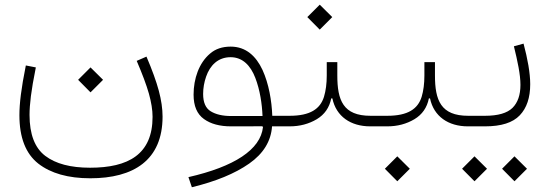

<svg xmlns="http://www.w3.org/2000/svg" viewBox="-20 -537 2333 816"><path d="M364.7 -144.5 418 -197.8 364.7 -250.5 312 -197.8ZM561 -278.3C585 -222.2 602.5 -175.8 612.8 -139.2C623 -102.5 628.4 -69.8 628.4 -40.5C628.4 119.1 525.4 175.8 362.8 175.8C280.3 175.8 216.8 159.2 172.4 125.5C127.9 91.8 105.5 33.7 105.5 -48.8C105.5 -70.8 107.4 -97.2 111.3 -128.4C115.2 -159.2 122.1 -200.2 132.3 -250.5L89.8 -258.8C69.8 -159.2 62.5 -96.7 62.5 -47.4C62.5 47.9 89.4 116.2 142.6 158.2C195.8 199.7 269.5 220.7 363.8 220.7C546.9 220.7 670.9 144.5 670.9 -41.5C670.9 -75.2 665.5 -111.8 654.8 -151.9C644 -191.9 626.5 -240.2 602.5 -296.4Z M1097.7 2.9C1087.4 99.1 975.6 171.4 780.8 215.8L795.4 258.8C897.5 233.9 978.5 200.7 1039.1 158.2C1099.6 115.7 1131.8 63 1136.2 0H1183.1V-44.9H1137.2C1134.8 -108.9 1122.6 -180.7 1095.7 -239.7C1068.4 -298.3 1025.4 -338.9 960.4 -338.9C924.8 -338.9 895.5 -329.1 872.6 -309.1C825.7 -269.5 802.7 -202.6 802.7 -134.8C802.7 -86.4 817.4 -52.2 846.7 -31.2C875.5 -10.3 914.1 0 961.4 0H1027.8C1049.8 0 1072.3 0 1094.7 -0.5ZM962.4 -43.9C925.8 -43.9 897 -50.8 875.5 -64C854 -77.1 843.3 -101.6 843.3 -137.7C843.3 -162.6 847.7 -187.5 856 -211.4C872.6 -259.3 906.7 -293.9 960 -293.9C1011.2 -293.9 1044.9 -258.3 1064.9 -206.5C1085 -154.8 1093.8 -94.2 1095.7 -43.9Z M1413.6 -272.9H1368.7V-216.3C1368.7 -181.6 1364.7 -151.4 1356.9 -125.5C1340.8 -74.2 1298.8 -44.9 1210.9 -44.9H1183.1C1175.8 -44.9 1171.9 -37.6 1171.9 -22.5C1171.9 -7.3 1175.8 0 1183.1 0H1210.9C1254.4 0 1292.5 -10.3 1326.2 -30.3C1359.4 -50.3 1379.9 -79.6 1387.7 -118.7H1392.6C1408.7 -42 1470.7 0 1553.2 0H1598.1V-44.9H1554.7C1438 -44.9 1413.6 -111.3 1413.6 -216.3ZM1338.9 -411.1 1392.1 -464.4 1338.9 -517.1 1286.1 -464.4Z M1828.6 -272.9H1783.7V-216.3C1783.7 -181.6 1779.8 -151.4 1772 -125.5C1755.9 -74.2 1713.9 -44.9 1626 -44.9H1598.1C1590.8 -44.9 1586.9 -37.6 1586.9 -22.5C1586.9 -7.3 1590.8 0 1598.1 0H1626C1669.4 0 1707.5 -10.3 1741.2 -30.3C1774.4 -50.3 1794.9 -79.6 1802.7 -118.7H1807.6C1823.7 -42 1885.7 0 1968.3 0H2013.2V-44.9H1969.7C1853 -44.9 1828.6 -111.3 1828.6 -216.3ZM1668.5 233.4 1721.7 180.2 1668.5 127.4 1615.7 180.2Z M2164.1 -340.3C2179.7 -276.4 2191.9 -220.7 2191.9 -176.3C2191.9 -133.8 2180.7 -101.1 2158.2 -78.6C2135.3 -56.2 2096.7 -44.9 2041.5 -44.9H2013.2C2005.9 -44.9 2002 -37.6 2002 -22.5C2002 -7.3 2005.9 0 2013.2 0H2041.5C2110.4 0 2159.2 -15.6 2189 -46.9C2218.8 -78.1 2233.4 -122.1 2233.4 -179.2C2233.4 -227.5 2222.2 -287.1 2205.1 -351.6ZM1996.6 233.4 2049.8 180.2 1996.6 127.4 1943.8 180.2ZM2166.5 233.4 2219.7 180.2 2166.5 127.4 2113.8 180.2Z"/></svg>

Font: Estedad ExtraLight
Style: Regular
Weight: 200
Designer: Amin Abedi
Version: Version 7.3